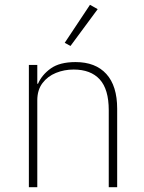

<svg xmlns="http://www.w3.org/2000/svg" viewBox="-20 -778 599 798"><path d="M135 0H100V-508H135V-430H138Q154 -467 191 -493.5Q228 -520 294 -520Q377 -520 422 -470.5Q467 -421 467 -326V0H432V-320Q432 -407 394.5 -448Q357 -489 286 -489Q247 -489 212.5 -475Q178 -461 156.5 -432.5Q135 -404 135 -361ZM386 -740 273 -587 249 -600 354 -758Z"/></svg>

Font: IBM Plex Sans ExtraLight
Style: Regular
Weight: 250
Designer: Mike Abbink, Paul van der Laan, Pieter van Rosmalen
Foundry: Bold Monday
Version: Version 3.201